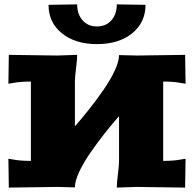

<svg xmlns="http://www.w3.org/2000/svg" viewBox="-20 -850 880 871"><path d="M819.8 -601.1 821.8 -470.2 797.9 -474.1Q766.6 -480 720.2 -480V-120.1Q766.6 -120.1 797.9 -126L821.8 -129.9L819.8 1L600.1 -2L509.8 1Q509.8 -19.5 514.9 -59.8Q520 -100.1 520 -120.1V-323.2Q484.9 -283.2 454.1 -244.1Q423.3 -205.1 390.9 -158.4Q358.4 -111.8 339.1 -70.1Q319.8 -28.3 319.8 0L240.2 -2L20 1L18.1 -129.9L42 -126Q73.2 -120.1 120.1 -120.1V-480Q73.2 -480 42 -474.1L18.1 -470.2L20 -601.1L240.2 -598.1L330.1 -601.1Q330.1 -580.6 325 -540.3Q319.8 -500 319.8 -480V-276.9Q355 -316.9 385.7 -356Q416.5 -395 449 -441.7Q481.4 -488.3 500.7 -530Q520 -571.8 520 -600.1L600.1 -598.1ZM200.2 -828.1 330.1 -830.1Q330.1 -785.2 354.7 -757.6Q379.4 -730 419.9 -730Q460.4 -730 485.1 -757.6Q509.8 -785.2 509.8 -830.1L640.1 -828.1Q640.1 -748 579.6 -699Q519 -649.9 419.9 -649.9Q321.3 -649.9 260.7 -699Q200.2 -748 200.2 -828.1Z"/></svg>

Font: Zantroke
Style: Regular
Weight: 500
Foundry: gluk
Version: Version 0.36